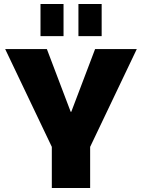

<svg xmlns="http://www.w3.org/2000/svg" viewBox="-20 -947 715 967"><path d="M6 -700H216L336 -384H339L459 -700H669L431 -201H244ZM241 -280H434V0H241ZM300 -927V-765H184V-927ZM492 -927V-765H375V-927Z"/></svg>

Font: Pathway Extreme ExtraBold
Style: Regular
Weight: 800
Designer: Eduardo Rodriguez Tunni
Foundry: Eduardo Rodriguez Tunni
Version: Version 1.001;gftools[0.9.26]